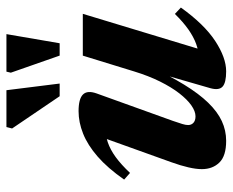

<svg xmlns="http://www.w3.org/2000/svg" viewBox="-83 -627 723 597"><g transform="rotate(-90 278.5 -328.5)"><path d="M302.9 -36.3 361 -237.6 372.6 -228.5Q342 -163.7 313.8 -117.5Q285.5 -71.4 257.5 -42.6Q229.6 -13.8 200.5 -0.3Q171.4 13.2 139 13.2Q92.2 13.2 71.7 -7.8Q51.1 -28.8 51.1 -62.4Q51.1 -80.3 56.6 -104.1Q62 -127.9 72.5 -157L158.4 -396.3L183.4 -361.9Q158.3 -362.9 134.9 -355Q111.5 -347 88.2 -330Q64.9 -312.9 39.3 -285.7L18.6 -304Q54.6 -355.5 90.3 -386.5Q126.1 -417.6 161.5 -431.6Q196.9 -445.7 231.2 -445.7Q269.7 -445.7 283.2 -432Q296.7 -418.3 286.5 -389.7L201.1 -152.4Q194.7 -133.8 191.5 -123.3Q188.2 -112.8 188.2 -105.1Q188.2 -94.9 195.2 -88.5Q202.2 -82.1 215.3 -82.1Q230.8 -82.1 249.3 -95Q267.8 -108 286.8 -132.5Q305.9 -157.1 323.5 -192.5Q341.1 -227.9 354.9 -272.9L404 -432.5H534L414.4 -37.7L398.1 -71.7Q418.8 -72.3 440.4 -80.1Q461.9 -87.9 485.2 -104.1Q508.4 -120.4 533.7 -146.2L553.5 -127.6Q501.8 -55.3 449.8 -21Q397.7 13.2 355.1 13.2Q319.8 13.2 307.6 2Q295.3 -9.3 302.9 -36.3ZM317.2 -504.5H277.8L177.5 -652.4L182 -670H296.5ZM442.5 -504.5H404.1L351 -656.3L354.2 -670H470.9Z"/></g></svg>

Font: Newsreader Text
Style: Italic
Weight: 400
Italic angle: -17°
Designer: Hugues Gentile
Foundry: Production Type
Version: Version 1.001